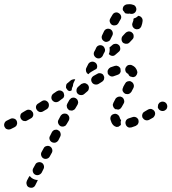

<svg xmlns="http://www.w3.org/2000/svg" viewBox="-40 -587 823 921"><path d="M89 280Q89 281 89 281Q89 281 89 281Q85 289 88 298Q90 307 98 311Q107 315 116 313Q125 310 129 302L138 284Q139 282 140 280Q140 278 141 276Q138 276 135 276Q127 275 119 271Q111 267 106 261Q104 259 103 257Q102 258 100 260Q99 261 98 263ZM159 193Q150 189 142 192Q133 194 129 203L119 221Q115 229 118 238Q121 247 129 251Q138 255 146 252Q155 249 160 241L169 223Q173 215 170 206Q167 197 159 193ZM199 115Q191 111 182 114Q173 116 169 125L159 143Q155 151 158 160Q161 169 169 173Q177 177 186 174Q195 171 199 163L209 145Q213 137 210 128Q207 119 199 115ZM245 76 249 68Q253 60 250 51Q248 42 239 38Q235 35 231 35Q226 35 222 36Q218 37 215 40Q211 43 209 47L205 55L200 65Q195 73 198 82Q201 91 209 95Q217 99 226 97Q235 94 240 86ZM41 10Q43 6 42 1Q42 -3 40 -7Q36 -16 27 -18Q18 -21 10 -17Q-2 -11 -8 -8Q-16 -4 -19 5Q-22 13 -18 22Q-16 26 -13 29Q-10 32 -5 33Q-1 35 3 34Q8 34 12 32Q19 29 30 23Q34 21 37 18Q40 14 41 10ZM623 5Q625 1 625 -4Q625 -8 624 -12Q624 -12 624 -12Q624 -13 624 -13Q623 -14 623 -14Q619 -22 611 -25Q603 -28 595 -25Q585 -21 577 -19Q568 -16 564 -8Q560 1 563 9Q564 14 567 17Q570 21 574 23Q578 25 582 25Q587 25 591 24Q600 21 611 17Q615 15 618 12Q622 9 623 5ZM519 22Q515 21 511 19Q507 17 504 14Q498 8 495 1Q492 -6 490 -13Q488 -22 492 -30Q497 -38 506 -40Q515 -43 523 -38Q531 -33 534 -24Q535 -19 537 -16Q539 -14 539 -13Q540 -12 541 -10Q539 -6 539 -1Q539 5 540 11Q539 12 538 14Q537 15 535 16Q532 19 528 21Q524 22 519 22ZM281 -40Q277 -42 272 -42Q268 -43 263 -41Q259 -40 256 -37Q252 -34 250 -30L241 -13Q236 -5 239 4Q242 13 250 18Q254 20 258 20Q263 21 267 19Q271 18 275 15Q278 12 280 8L290 -9Q294 -17 292 -26Q289 -35 281 -40ZM117 -49Q117 -49 117 -49Q117 -49 116 -50Q116 -50 116 -50Q114 -53 111 -56Q107 -59 103 -60Q99 -61 94 -61Q90 -60 86 -58L69 -48Q65 -46 62 -43Q59 -39 58 -35Q57 -30 57 -26Q58 -22 60 -18Q62 -14 66 -11Q69 -8 73 -7Q78 -6 82 -6Q87 -7 90 -9L108 -19Q116 -23 119 -32Q121 -41 117 -49ZM703 -36Q705 -40 704 -44Q704 -49 701 -53Q701 -53 701 -53Q701 -53 701 -53Q701 -53 701 -54Q696 -61 687 -64Q679 -66 671 -62Q662 -57 654 -52Q650 -50 647 -47Q644 -43 643 -39Q641 -35 642 -30Q642 -26 644 -22Q649 -14 657 -11Q666 -8 675 -12Q684 -17 693 -22Q697 -24 699 -28Q702 -31 703 -36ZM192 -94Q187 -102 178 -105Q169 -107 161 -102L144 -91Q136 -87 133 -78Q131 -68 136 -61Q141 -53 150 -50Q159 -48 167 -53L184 -63Q192 -68 194 -77Q196 -86 192 -94ZM762 -72Q763 -77 762 -81Q761 -86 759 -89Q754 -97 745 -99Q735 -101 728 -96H727Q723 -93 721 -89Q718 -86 718 -81Q717 -77 717 -72Q718 -68 721 -64Q726 -57 735 -55Q744 -53 752 -58Q756 -61 759 -64Q761 -68 762 -72ZM334 -102Q333 -106 331 -109Q329 -112 326 -114Q324 -115 323 -116Q319 -118 315 -119Q311 -119 306 -118Q302 -117 299 -114Q295 -111 293 -108L283 -90Q281 -86 280 -82Q280 -77 281 -73Q282 -69 285 -65Q287 -62 291 -59Q295 -57 300 -57Q304 -56 308 -57Q313 -59 316 -61Q320 -64 322 -68L332 -85Q334 -89 335 -94Q335 -98 334 -102ZM503 -76Q501 -81 501 -85Q502 -90 504 -94Q508 -103 514 -113Q516 -117 520 -119Q524 -122 528 -123Q532 -124 537 -124Q541 -123 545 -121Q553 -116 555 -107Q558 -98 553 -90Q548 -81 544 -74Q542 -70 539 -67Q535 -64 531 -62Q530 -62 529 -62Q527 -61 526 -61Q522 -63 518 -63Q516 -63 514 -63Q510 -65 507 -69Q504 -72 503 -76ZM268 -127Q268 -131 267 -136Q266 -140 264 -144Q263 -145 263 -145Q257 -152 248 -153Q240 -154 232 -149Q225 -144 216 -138Q209 -133 207 -124Q205 -114 210 -107Q216 -99 225 -97Q234 -96 242 -101Q250 -107 258 -113Q262 -115 265 -119Q267 -123 268 -127ZM386 -162Q388 -170 383 -178Q383 -178 382 -179Q382 -179 382 -179Q382 -180 382 -180Q379 -183 375 -185Q371 -188 367 -188Q363 -189 358 -187Q354 -186 350 -184Q341 -176 334 -170Q327 -163 327 -154Q326 -145 332 -138Q339 -131 348 -131Q357 -130 364 -136Q370 -142 378 -148Q385 -153 386 -162ZM551 -169Q552 -171 552 -172Q556 -179 560 -186Q562 -190 565 -193Q569 -195 573 -197Q577 -198 582 -198Q586 -198 590 -195Q598 -191 601 -182Q604 -174 600 -165Q596 -158 592 -150Q591 -148 590 -146Q587 -143 584 -140Q580 -137 576 -136Q572 -135 567 -136Q563 -136 559 -138Q559 -139 559 -139Q558 -139 558 -139Q558 -139 558 -139Q554 -141 552 -145Q549 -148 548 -152Q547 -157 548 -161Q549 -165 551 -169ZM282 -158Q279 -161 277 -165Q276 -170 277 -174Q277 -179 279 -183Q281 -187 285 -189L300 -202Q305 -205 310 -206Q316 -208 321 -206L315 -194Q311 -187 310 -178Q310 -176 310 -175Q309 -174 309 -173Q304 -165 304 -155Q304 -155 304 -154Q300 -152 296 -150Q292 -150 288 -152Q284 -154 282 -158ZM459 -207Q460 -211 460 -215Q460 -219 458 -222Q458 -223 457 -224Q457 -224 457 -224Q457 -224 457 -225Q453 -233 444 -235Q435 -238 427 -233Q418 -228 409 -223Q401 -218 398 -209Q396 -200 401 -192Q406 -184 415 -182Q424 -180 432 -184Q440 -189 448 -194Q452 -196 455 -200Q458 -203 459 -207ZM574 -233Q565 -237 562 -246Q559 -255 563 -263Q565 -267 568 -270Q571 -273 576 -275Q580 -276 584 -276Q589 -276 593 -274Q602 -270 608 -264Q615 -256 618 -246Q619 -242 619 -238Q618 -233 616 -229Q614 -225 611 -222Q608 -219 603 -218Q602 -218 600 -217Q599 -217 597 -217Q591 -219 585 -220Q581 -222 579 -225Q576 -229 575 -233Q575 -233 575 -233Q575 -233 574 -233ZM534 -264Q531 -267 528 -269Q524 -271 519 -272Q515 -272 511 -271Q501 -268 490 -264Q486 -262 483 -259Q480 -256 478 -252Q476 -248 476 -243Q476 -239 477 -234Q481 -226 489 -222Q498 -218 507 -222Q516 -225 524 -228Q530 -230 534 -234Q538 -239 539 -245Q538 -250 538 -256Q538 -257 538 -257Q537 -261 534 -264ZM373 -244Q372 -248 372 -252Q372 -257 374 -261L383 -279Q387 -287 396 -290Q405 -293 413 -289Q422 -285 425 -276Q428 -267 424 -259L422 -256Q419 -255 416 -253Q406 -248 397 -242Q390 -238 384 -231Q384 -231 384 -231Q384 -231 384 -231Q380 -233 377 -236Q375 -240 373 -244ZM417 -348 412 -339Q408 -331 411 -322Q415 -313 423 -309Q431 -305 440 -308Q449 -312 453 -320L457 -329L462 -338Q466 -347 462 -355Q459 -364 451 -368Q442 -372 434 -369Q425 -366 421 -357ZM531 -370Q531 -369 532 -369Q535 -365 536 -361Q537 -357 537 -353Q537 -349 535 -345Q533 -341 529 -338L514 -325Q507 -318 498 -319Q489 -320 483 -327Q482 -327 482 -327Q482 -328 482 -328Q486 -336 486 -345Q487 -352 485 -359L500 -372Q506 -377 515 -377Q524 -377 531 -370ZM594 -430Q594 -430 594 -430Q594 -430 594 -430Q591 -432 589 -434Q582 -437 575 -436Q567 -434 562 -429Q556 -422 549 -415Q543 -409 543 -399Q543 -390 549 -383Q552 -380 556 -379Q560 -377 565 -377Q569 -377 574 -378Q578 -380 581 -383Q589 -391 596 -399Q602 -405 601 -415Q601 -424 594 -430ZM450 -418 459 -437Q463 -445 471 -448Q480 -451 489 -447Q497 -443 500 -434Q503 -425 499 -417L490 -399Q487 -391 478 -388Q469 -384 461 -388Q461 -388 461 -388Q460 -389 460 -389Q452 -393 449 -401Q446 -410 450 -418ZM624 -511Q624 -511 623 -511Q623 -511 623 -511Q618 -506 613 -503Q608 -500 602 -499Q601 -497 600 -495Q600 -493 600 -490Q599 -485 596 -478Q594 -473 594 -469Q595 -464 596 -460Q598 -456 601 -453Q604 -450 609 -448Q617 -445 626 -448Q634 -452 638 -461Q643 -474 644 -486Q645 -496 639 -503Q633 -510 624 -511ZM489 -498 490 -500Q495 -509 500 -517Q505 -525 514 -527Q523 -529 531 -523Q539 -518 541 -509Q543 -500 537 -492Q534 -486 530 -480L529 -477Q526 -473 523 -470Q520 -467 515 -466Q511 -465 507 -465Q503 -465 499 -467Q499 -467 499 -467Q498 -467 498 -467Q498 -467 498 -467Q490 -472 487 -481Q484 -490 489 -498ZM568 -566Q575 -567 582 -567Q590 -567 598 -564Q607 -562 611 -554Q616 -545 613 -536Q610 -527 602 -523Q594 -519 585 -521Q583 -522 582 -522Q578 -522 575 -521Q571 -521 567 -522Q562 -522 559 -525Q557 -528 556 -530Q553 -534 550 -537Q550 -538 550 -538Q549 -539 549 -540Q548 -549 553 -557Q559 -564 568 -566Z"/></svg>

Font: FRB American Cursive Guidelines Arrows Dashed Extrabold
Style: Bold Italic
Weight: 800
Italic angle: -25°
Version: Version 2.0;Modular Font Editor K font №1